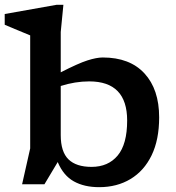

<svg xmlns="http://www.w3.org/2000/svg" viewBox="-32 -763 729 795"><path d="M627 -277Q627 -184.5 595.8 -120Q564.5 -55.5 508.5 -21.8Q452.5 12 378.5 12Q317 12 273.8 -12Q230.5 -36 207 -92L152 0H59.5L93 -148.5V-616.5Q86.5 -619 68.8 -626.5Q51 -634 29 -643Q7 -652 -12.5 -660.5V-705L201.5 -743H230.5L219.5 -630.5V-463.5Q291.5 -500.5 329.8 -512.8Q368 -525 393.5 -525Q505.5 -525 566.2 -459Q627 -393 627 -277ZM219.5 -203.5Q219.5 -134.5 251.5 -103.2Q283.5 -72 347 -72Q416 -72 455.2 -119Q494.5 -166 494.5 -264Q494.5 -426 337.5 -426Q279.5 -426 219.5 -407Z"/></svg>

Font: Newsreader Caption Medium
Style: Regular
Weight: 500
Designer: Hugues Gentile
Foundry: Production Type
Version: Version 1.001